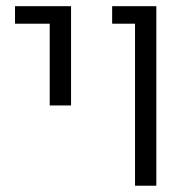

<svg xmlns="http://www.w3.org/2000/svg" viewBox="-20 -591 608 611"><path d="M409.7 0V-515.6H336.9V-571.3H477.5V0ZM138.2 -255.4V-515.6H27.8V-571.3H206.1V-255.4Z"/></svg>

Font: Heebo Light
Style: Regular
Weight: 300
Designer: Oded Ezer
Foundry: Ezer Type House
Version: Version 3.100